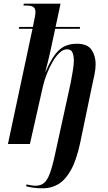

<svg xmlns="http://www.w3.org/2000/svg" viewBox="-20 -780 586 1040"><path d="M214 240Q184 240 162.5 237Q141 234 121 229L124 219Q132 221 147 223.5Q162 226 173 226Q200 226 218 211.5Q236 197 250 159.5Q264 122 279 52L363 -332Q368 -361 374 -394Q380 -427 380 -451Q380 -476 373 -494.5Q366 -513 343 -513Q323 -513 303 -494.5Q283 -476 265.5 -446Q248 -416 234 -380.5Q220 -345 212 -310L142 0H23L156 -624H82L84 -634H158Q167 -676 169.5 -691.5Q172 -707 172 -715Q172 -734 161 -742Q150 -750 121 -750H107L109 -760H308L281 -634H414L412 -624H279L257 -522Q254 -506 248 -481Q242 -456 236 -431.5Q230 -407 226 -393H228Q261 -471 298 -507Q335 -543 397 -543Q454 -543 476 -510Q498 -477 498 -433Q498 -406 491.5 -374.5Q485 -343 479 -317L414 -5Q394 88 364 141.5Q334 195 296 217.5Q258 240 214 240Z"/></svg>

Font: Noto Serif Display Condensed SemiBold
Style: Italic
Weight: 600
Width: 3
Italic angle: -12°
Designer: Monotype Design Team
Foundry: Monotype Imaging Inc.
Version: Version 2.009